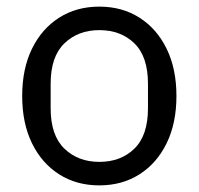

<svg xmlns="http://www.w3.org/2000/svg" viewBox="-20 -548 600 580"><path d="M280 12Q211 12 158.5 -21.5Q106 -55 76.5 -115.5Q47 -176 47 -258Q47 -340 76.5 -400.5Q106 -461 158.5 -494.5Q211 -528 280 -528Q349 -528 401.5 -494.5Q454 -461 483.5 -400.5Q513 -340 513 -258Q513 -176 483.5 -115.5Q454 -55 401.5 -21.5Q349 12 280 12ZM280 -59Q345 -59 386 -99Q427 -139 427 -221V-295Q427 -377 386 -417Q345 -457 280 -457Q216 -457 174.5 -417Q133 -377 133 -295V-221Q133 -139 174.5 -99Q216 -59 280 -59Z"/></svg>

Font: IBM Plex Sans Var
Style: Regular
Weight: 400
Designer: Mike Abbink, Paul van der Laan, Pieter van Rosmalen
Foundry: Bold Monday
Version: Version 3.000